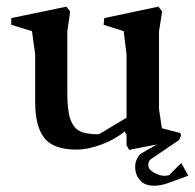

<svg xmlns="http://www.w3.org/2000/svg" viewBox="-20 -453 598 589"><path d="M536.1 46.9 557.6 85.9 499 107.4Q472.2 117.7 448.7 116.7Q425.3 115.7 412.1 102.5Q397.9 87.9 395.5 70.1Q393.1 52.2 397.7 40.3Q402.3 28.3 410.2 19.5L460.9 -9.8L376 6.8L368.2 -7.8V-39.1L362.3 -49.8Q334 -25.9 292 -10Q250 5.9 214.8 5.9Q143.1 5.9 115.5 -30.3Q87.9 -66.4 87.9 -138.7V-286.1L78.1 -357.4L14.6 -377V-397.5L183.6 -432.6L195.3 -418L186.5 -356.4V-167Q186.5 -113.8 196 -86.9Q205.6 -60.1 225.1 -50.5Q244.6 -41 283.2 -41L368.2 -91.8V-286.1L359.4 -357.4L297.9 -377L299.8 -397.5L465.8 -432.6L477.5 -418L467.8 -357.4V-118.2L476.6 -59.6L533.2 -44.9L535.2 -37.1L529.3 -23.4L444.3 34.2Q435.1 40.5 434.8 51.8Q434.6 63 442.4 69.3Q452.1 78.1 468 83.5Q483.9 88.9 499 84Z"/></svg>

Font: Comprehension SemiBold
Style: Regular
Weight: 600
Designer: Alfredo Marco Pradil
Foundry: Alfredo Marco Pradil
Version: 1.0